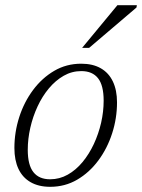

<svg xmlns="http://www.w3.org/2000/svg" viewBox="-20 -710 548 740"><path d="M293 -464.5Q337.5 -464.5 368.2 -447Q399 -429.5 415 -396Q431 -362.5 431 -315.5Q431 -254 412.2 -196Q393.5 -138 359 -91.5Q324.5 -45 277.5 -17.5Q230.5 10 173.5 10Q129 10 98 -7.8Q67 -25.5 51.2 -59Q35.5 -92.5 35.5 -139.5Q35.5 -200.5 54.2 -258.8Q73 -317 107.5 -363.2Q142 -409.5 189 -437Q236 -464.5 293 -464.5ZM173 -19Q209.5 -19 241 -36.8Q272.5 -54.5 298 -85.2Q323.5 -116 341.8 -155.2Q360 -194.5 369.8 -237.2Q379.5 -280 379.5 -322Q379.5 -381 357.8 -408.5Q336 -436 293.5 -436Q257 -436 225.5 -418Q194 -400 168.5 -369.5Q143 -339 124.8 -299.8Q106.5 -260.5 96.8 -217.5Q87 -174.5 87 -132.5Q87 -74 108.8 -46.5Q130.5 -19 173 -19ZM296.5 -525.5 432.5 -690H507.5L506 -681L323.5 -525.5Z"/></svg>

Font: Newsreader Light
Style: Italic
Weight: 300
Italic angle: -17°
Designer: Hugues Gentile
Foundry: Production Type
Version: Version 1.003